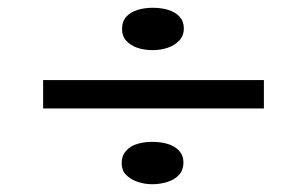

<svg xmlns="http://www.w3.org/2000/svg" viewBox="-20 -523 791 494"><path d="M91 -244V-317H659V-244ZM372 -49Q351 -49 333 -55.5Q315 -62 304 -73.5Q293 -85 293 -103Q293 -122 304.5 -135Q316 -148 334 -153Q352 -158 372 -158Q394 -158 412 -152.5Q430 -147 441 -135Q452 -123 452 -105Q452 -86 441 -73.5Q430 -61 411 -55Q392 -49 372 -49ZM373 -394Q351 -394 333.5 -400Q316 -406 305 -418Q294 -430 294 -448Q294 -468 305 -480Q316 -492 334 -497.5Q352 -503 373 -503Q395 -503 413 -497.5Q431 -492 442 -480Q453 -468 453 -450Q453 -431 441 -418.5Q429 -406 411 -400Q393 -394 373 -394Z"/></svg>

Font: Lexend Giga Light
Style: Regular
Weight: 300
Version: Version 1.007